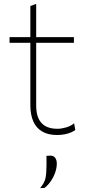

<svg xmlns="http://www.w3.org/2000/svg" viewBox="-20 -685 440 987"><path d="M273 9Q228 9 197.5 -8.5Q167 -26 151.5 -60.2Q136 -94.5 136 -145Q136 -197 136 -246.5Q136 -296 136 -340Q136 -384 136 -419.8Q136 -455.5 136 -480Q136 -526.5 136 -567.8Q136 -609 136 -654L166 -665Q166 -629.5 166 -600.8Q166 -572 166 -543.5Q166 -515 166 -480V-143Q166 -82.5 193.2 -52.8Q220.5 -23 275 -23Q296 -23 320 -30Q344 -37 361 -51L367 -17Q358.5 -10 344.2 -4Q330 2 311.8 5.5Q293.5 9 273 9ZM29 -465V-494H360V-465Q307.5 -465 253.8 -465Q200 -465 149 -465H141ZM186 282Q208.5 255.5 213.8 231.2Q219 207 219 165Q219 153 219 140.5Q219 128 219 116L240 115Q256.5 115.5 264.2 127Q272 138.5 272 156Q272 177.5 264 201Q256 224.5 241.8 245.5Q227.5 266.5 209 281Z"/></svg>

Font: Commissioner Thin Thin
Style: Regular
Weight: 250
Version: Version 1.000